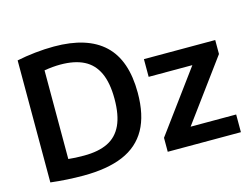

<svg xmlns="http://www.w3.org/2000/svg" viewBox="-101 -918 1426 1095"><g transform="rotate(-15 611.5 -370.5)"><path d="M73 -4.5V-725Q123 -735.5 181 -741.8Q239 -748 293 -748Q489.5 -748 588.2 -655Q687 -562 687 -370Q687 -238.5 640.5 -155.2Q594 -72 500.8 -32.5Q407.5 7 265.5 7Q170 7 73 -4.5ZM550 -370.5Q550 -465 522.5 -524.2Q495 -583.5 440.2 -611.2Q385.5 -639 301 -639Q258.5 -639 206.5 -630.5V-107Q245 -102.5 298.5 -102.5Q384.5 -102.5 439.8 -129.8Q495 -157 522.5 -216Q550 -275 550 -370.5ZM928 -104.5H1197V0H765V-82.5L1028.5 -441H770.5V-545.5H1191.5V-463Z"/></g></svg>

Font: Encode Sans SemiBold
Style: Regular
Weight: 600
Designer: Multiple Designers
Foundry: Impallari Type
Version: Version 2.000